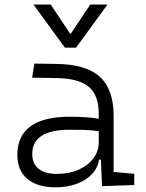

<svg xmlns="http://www.w3.org/2000/svg" viewBox="-20 -796 626 826"><path d="M418.9 4.9 414.1 -109.4H406.2Q397.5 -55.2 345.7 -22.7Q293.9 9.8 218.3 9.8Q140.1 9.8 97.4 -26.6Q54.7 -63 54.7 -129.4Q54.7 -293.9 281.7 -293.9Q316.4 -293.9 347.9 -291.7Q379.4 -289.6 404.8 -285.2V-307.1Q404.8 -386.2 362.3 -422.1Q319.8 -458 228 -460L118.2 -461.9L127.9 -522.5L224.6 -521Q351.6 -519 410.2 -465.1Q468.8 -411.1 468.8 -297.4V-56.2L557.6 -48.3V0ZM404.8 -231.4Q376 -236.3 343 -237.1Q310.1 -237.8 279.8 -237.8Q118.7 -237.8 118.7 -133.3Q118.7 -92.3 146 -70.1Q173.3 -47.9 223.6 -47.9Q277.8 -47.9 318.6 -66.2Q359.4 -84.5 382.1 -115.2Q404.8 -146 404.8 -182.6ZM259.3 -590.8 124 -776.4H198.2L283.2 -648.9L368.2 -776.4H442.4L307.1 -590.8Z"/></svg>

Font: CaskaydiaCove NFP Light
Style: Regular
Weight: 300
Designer: Aaron Bell
Foundry: Saja Typeworks
Version: Version 2111.001; VTT 6.35;Nerd Fonts 3.1.1